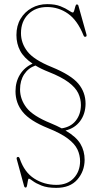

<svg xmlns="http://www.w3.org/2000/svg" viewBox="-20 -732 480 929"><path d="M389.5 41.5Q389 97 354 137Q319 177 252 177Q209 177 181.2 166Q153.5 155 138.8 143.8Q124 132.5 119.5 132.5Q116.5 132.5 114.8 143.2Q113 154 111 164.8Q109 175.5 104.5 175.5Q98.5 175.5 96.5 168L61.5 40Q58 29.5 65.5 27.5Q72.5 26 75.5 35.5Q98 101.5 145.8 132Q193.5 162.5 253 162.5Q306 162.5 336.5 130.2Q367 98 367.5 48.5Q367.5 18 354.5 -9.2Q341.5 -36.5 307.5 -62Q273.5 -87.5 211 -112.5Q125.5 -147 90.2 -190Q55 -233 55 -290.5Q55 -336.5 76.8 -371.5Q98.5 -406.5 137.5 -424Q95.5 -452.5 77.5 -486.5Q59.5 -520.5 59.5 -562.5Q59.5 -607.5 79.5 -641Q99.5 -674.5 133.2 -693.2Q167 -712 208.5 -712Q247 -712 272.5 -701.8Q298 -691.5 312.5 -681.5Q327 -671.5 332.5 -671.5Q336.5 -671.5 339.2 -681.2Q342 -691 344.5 -700.8Q347 -710.5 351.5 -710.5Q358 -710.5 359.5 -704L398 -566.5Q401 -556 395 -554.5Q387.5 -551.5 384 -561Q354.5 -634 309 -666Q263.5 -698 208 -698Q152 -698 116.8 -663.2Q81.5 -628.5 81.5 -571.5Q81.5 -523 112.8 -482.8Q144 -442.5 230.5 -407.5Q324 -369 359 -327.2Q394 -285.5 394 -230Q393.5 -181 367.8 -146.2Q342 -111.5 297 -100.5Q349 -70 369.2 -35.8Q389.5 -1.5 389.5 41.5ZM226 -135.5Q255 -123.5 278.5 -111Q322.5 -117.5 346.8 -148.2Q371 -179 371.5 -223.5Q371.5 -254 358.5 -281.2Q345.5 -308.5 311.5 -334Q277.5 -359.5 215.5 -384Q178.5 -398.5 151.5 -415Q117 -403 97 -372.5Q77 -342 77 -299.5Q77 -251.5 108.2 -211Q139.5 -170.5 226 -135.5Z"/></svg>

Font: Fraunces 144pt Soft Thin
Style: Regular
Weight: 100
Version: Version 1.000;[0bf87f6ff]